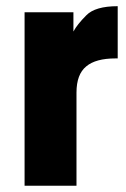

<svg xmlns="http://www.w3.org/2000/svg" viewBox="-20 -594 403 614"><path d="M58.6 0Q100.6 0 224.6 0Q224.6 -74.2 224.6 -297.9Q224.6 -356.4 255.9 -381.8Q286.1 -407.2 349.6 -407.2Q351.6 -407.2 356.4 -407.2Q356.4 -449.2 356.4 -574.2Q284.2 -574.2 255.9 -544.9Q226.6 -515.6 214.8 -493.2Q214.8 -513.7 214.8 -554.7Q175.8 -554.7 58.6 -554.7Q58.6 -520.5 58.6 -416Q58.6 -311.5 58.6 0Z"/></svg>

Font: Avakin
Style: Bold
Weight: 700
Designer: Herb Lubalin, Tom Carnase, Ed Benguiat, Adobe Type Staff
Version: Version 1.0